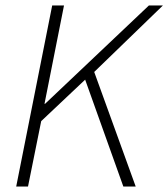

<svg xmlns="http://www.w3.org/2000/svg" viewBox="-20 -679 613 699"><path d="M39 0 170 -659H213L142 -301H144L522 -659H573L323 -417L474 0H429L290 -389L130 -238L82 0Z"/></svg>

Font: Source Sans 3 Light
Style: Italic
Weight: 300
Italic angle: -11°
Designer: Paul D. Hunt
Foundry: Adobe
Version: Version 3.046;hotconv 1.0.118;makeotfexe 2.5.65603